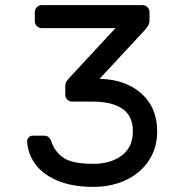

<svg xmlns="http://www.w3.org/2000/svg" viewBox="-20 -720 726 750"><path d="M499 -207Q499 -268 457.5 -295.5Q416 -323 345 -323H262Q251 -323 243 -331Q235 -339 235 -350V-386Q235 -394 239 -400.5Q243 -407 251 -416L431 -610H143Q132 -610 124 -618Q116 -626 116 -637V-673Q116 -684 124 -692Q132 -700 143 -700H537Q548 -700 556 -692Q564 -684 564 -673V-637Q564 -623 546 -603L369 -412Q470 -410 532 -355Q594 -300 594 -207Q594 -141 560.5 -91.5Q527 -42 470.5 -16Q414 10 345 10Q260 10 202 -15.5Q144 -41 116 -81.5Q88 -122 86 -168Q86 -177 92.5 -183.5Q99 -190 108 -190H154Q164 -190 170.5 -183.5Q177 -177 180 -169Q193 -128 227.5 -104Q262 -80 345 -80Q412 -80 455.5 -112.5Q499 -145 499 -207Z"/></svg>

Font: Hezaedrus
Style: Regular
Weight: 400
Designer: Hubert & Fischer
Foundry: Hubert & Fischer
Version: Version 1.10;September 3, 2019;FontCreator 11.5.0.2425 64-bi